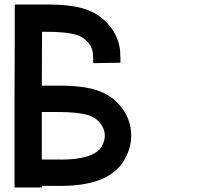

<svg xmlns="http://www.w3.org/2000/svg" viewBox="-20 -821 947 845"><path d="M164 -119H228Q325 -116 381 -139Q414 -153 427 -175Q459 -232 420 -280Q404 -301 372 -313Q321 -329 230 -328H164V-121ZM46 -801H48H53H72H118H180Q292 -802 356 -780.5Q420 -759 461 -709Q504 -657 509 -593V-589V-582Q510 -575 510 -567V-552V-545L390 -543V-550V-565Q390 -573 389 -580V-585Q387 -610 368 -634Q348 -657 321 -666Q272 -682 181 -681H165V-674Q164 -563 164 -444H230Q342 -445 406 -424Q470 -403 511 -353Q553 -301 557 -238.5Q561 -176 528 -118Q496 -62 426 -32Q348 0 225 -3H164V4H44V-5V-30V-121V-398Q44 -549 45 -675V-766V-791V-800H46Z"/></svg>

Font: FoundationLogo
Style: Medium
Weight: 500
Version: Version 0.3